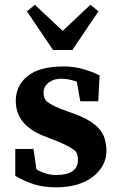

<svg xmlns="http://www.w3.org/2000/svg" viewBox="-20 -780 504 815"><path d="M251 -498Q325.7 -498 402.8 -460L397 -350.1H320.8L306.2 -433.1Q272 -445.8 240.2 -445.8Q209 -446.3 187 -429.7Q165 -413.1 165 -386.7Q165 -360.4 180.2 -348.1Q206.5 -327.6 264.2 -308.1L297.9 -295.9Q406.7 -256.3 424.8 -189.5Q452.1 -89.8 373 -28.8Q314.9 15.1 217.8 15.1Q166 15.1 126.5 2.9Q86.9 -9.3 44.9 -33.2V-147.9H122.1L134.8 -61Q176.3 -37.1 217.8 -37.1Q311 -37.1 311 -102.1Q311 -130.4 295.4 -142.6Q269.5 -162.6 213.9 -184.1L168 -202.1Q47.9 -248 46.9 -351.1Q46.9 -417 97.7 -457.5Q148.4 -498 251 -498ZM397.9 -731.9 287.1 -567.9H205.1L94.2 -731.9L127.9 -759.8L246.1 -648.9L363.8 -759.8Z"/></svg>

Font: SourceSerifPro-Bold
Style: Bold
Weight: 700
Designer: Frank Grießhammer
Foundry: Adobe Systems Incorporated
Version: Version 1.014;PS Version 1.0;hotconv 1.0.73;makeotf.lib2.5.5